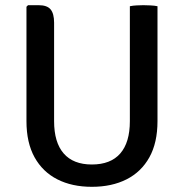

<svg xmlns="http://www.w3.org/2000/svg" viewBox="-20 -707 709 740"><path d="M587 -240Q587 -157 555.8 -100.8Q524.5 -44.5 467.8 -15.8Q411 13 334 13Q257.5 13 201 -15.8Q144.5 -44.5 113.2 -100.8Q82 -157 82 -240V-681L88 -687H129Q161.5 -687 175 -670.8Q188.5 -654.5 188.5 -619.5V-240Q188.5 -158 225.5 -115.5Q262.5 -73 334 -73Q406.5 -73 443.5 -115.5Q480.5 -158 480.5 -240V-683Q492.5 -685.5 506.5 -686.2Q520.5 -687 532.5 -687Q544.5 -687 559.8 -686.2Q575 -685.5 587 -683Z"/></svg>

Font: Signika
Style: Regular
Weight: 400
Designer: Anna Giedry
Foundry: Anna Giedry
Version: Version 2.001